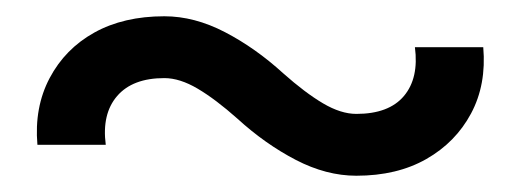

<svg xmlns="http://www.w3.org/2000/svg" viewBox="-20 -518 640 236"><path d="M418 -302Q381 -302 343.5 -321.5Q306 -341 272 -372Q245 -396 223 -409Q201 -422 182 -422Q143 -422 124 -400Q105 -378 110 -340H26Q22 -386 41 -422Q60 -458 96 -478Q132 -498 182 -498Q219 -498 256.5 -478.5Q294 -459 328 -428Q355 -404 377 -391Q399 -378 418 -378Q458 -378 476.5 -400Q495 -422 490 -460H574Q578 -414 559 -378.5Q540 -343 504 -322.5Q468 -302 418 -302Z"/></svg>

Font: Victor Mono Thin Medium
Style: Regular
Weight: 500
Monospace: yes
Version: Version 1.561;gftools[0.9.30]